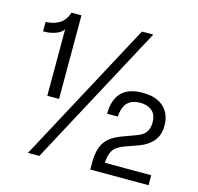

<svg xmlns="http://www.w3.org/2000/svg" viewBox="-104 -822 962 932"><g transform="rotate(15 377.0 -356.0)"><path d="M134 -292V-626Q121 -607 94 -598Q67 -589 44 -589H33V-636Q76 -638 103.5 -656Q131 -674 143 -712H193V-292ZM115 0 497 -712H554L172 0ZM428 0V-35Q428 -69 434 -94Q440 -119 453 -138.5Q466 -158 488 -172Q510 -186 541 -197L606 -221Q636 -232 648.5 -251Q661 -270 661 -299Q661 -339 638 -357.5Q615 -376 579 -376Q540 -376 517.5 -355.5Q495 -335 490 -283H437Q437 -426 579 -426Q647 -426 684 -392Q721 -358 721 -298Q721 -252 696.5 -222Q672 -192 627 -175L559 -151Q517 -136 503 -111.5Q489 -87 488 -50H721V0Z"/></g></svg>

Font: Firefly Display
Style: Regular
Weight: 400
Designer: Colophon Foundry, Jonny Pinhorn
Foundry: Colophon Foundry
Version: Version 1.200; ttfautohint (v1.8.3)